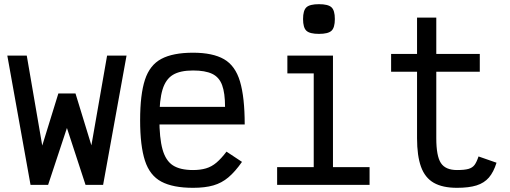

<svg xmlns="http://www.w3.org/2000/svg" viewBox="-20 -884 2440 918"><path d="M126 0 15 -618H108L182 -188L259 -437H341L417 -189L492 -618H585L473 0H389L300 -272L210 0Z M903 14Q807 14 751.5 -15.5Q696 -45 673 -116Q650 -187 650 -309Q650 -432 673 -502.5Q696 -573 751.5 -602.5Q807 -632 903 -632Q997 -632 1051 -601Q1105 -570 1127.5 -494.5Q1150 -419 1150 -289H679V-373H1056Q1056 -439 1042 -477Q1028 -515 994.5 -531Q961 -547 903 -547Q841 -547 806.5 -526Q772 -505 757 -455.5Q742 -406 742 -318Q742 -224 757 -170Q772 -116 806.5 -93.5Q841 -71 903 -71Q938 -71 965 -79Q992 -87 1015 -106.5Q1038 -126 1063 -159L1137 -110Q1104 -63 1072 -36Q1040 -9 1000 2.5Q960 14 903 14Z M1480 0V-591L1538 -533H1354V-618H1572V0ZM1305 0V-85H1747V0ZM1505 -722Q1461 -722 1445 -737Q1429 -752 1429 -793Q1429 -834 1445 -849Q1461 -864 1505 -864Q1549 -864 1565 -849Q1581 -834 1581 -793Q1581 -752 1565 -737Q1549 -722 1505 -722Z M2165 14Q2096 14 2054 -10Q2012 -34 1993 -86.5Q1974 -139 1974 -223V-541H1850V-626H1974V-800H2066V-626H2274V-541H2066V-223Q2066 -138 2088 -104.5Q2110 -71 2165 -71Q2201 -71 2220 -76.5Q2239 -82 2249 -95.5Q2259 -109 2268 -136L2354 -106Q2340 -61 2317.5 -35Q2295 -9 2258.5 2.5Q2222 14 2165 14Z"/></svg>

Font: Victor Mono SemiBold
Style: Regular
Weight: 600
Monospace: yes
Designer: Rune Bjørnerås
Version: Version 1.561;gftools[0.9.30]